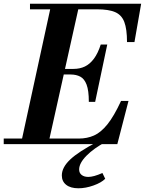

<svg xmlns="http://www.w3.org/2000/svg" viewBox="-33 -774 778 1031"><path d="M79 0 243 -754H394L226 0ZM-13 0V-30H390Q435 -30 472 -46.5Q509 -63 544 -106.5Q579 -150 617 -232H657L597 0ZM444 -227Q444 -288 432 -319.5Q420 -351 398 -362.5Q376 -374 346 -374H259V-404H362Q396 -404 423 -417Q450 -430 471.5 -459Q493 -488 508 -535H543L478 -227ZM649 -548Q649 -618 634.5 -656Q620 -694 585 -709Q550 -724 488 -724H128V-754H725L689 -548ZM388 237Q346 237 322.5 218.5Q299 200 299 168Q299 125 344 82.5Q389 40 489 -12H535Q471 22 431.5 62Q392 102 392 136Q392 155 405.5 165.5Q419 176 441 176Q455 176 473.5 171Q492 166 517 155L532 186Q511 207 469 222Q427 237 388 237Z"/></svg>

Font: Libre Bodoni
Style: Italic
Weight: 400
Italic angle: -13°
Designer: Pablo Impallari, Rodrigo Fuenzalida
Foundry: Impallari Type
Version: Version 2.005;gftools[0.9.23]